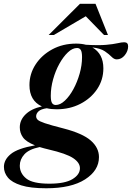

<svg xmlns="http://www.w3.org/2000/svg" viewBox="-96 -752 690 1004"><path d="M145.5 232.5Q63 232.5 14.8 217.2Q-33.5 202 -54.5 176.8Q-75.5 151.5 -75.5 120.5Q-75.5 83 -39.5 53.5Q-3.5 24 87 8Q40.5 -10.5 24 -33.8Q7.5 -57 7.5 -86Q7.5 -124.5 37.8 -154Q68 -183.5 123 -195.5Q58 -225.5 58 -307Q58 -365.5 90 -414.8Q122 -464 177.2 -494Q232.5 -524 302.5 -524Q330 -524 353 -518Q419.5 -514 458.5 -517.5Q497.5 -521 518.8 -526Q540 -531 553.5 -531Q574 -531 574 -510Q574 -485 556.5 -463.2Q539 -441.5 514.5 -441.5Q500.5 -441.5 487.5 -455Q474.5 -468.5 452.2 -483.8Q430 -499 387 -504Q444.5 -471 444.5 -394.5Q444.5 -334.5 412 -286Q379.5 -237.5 324.2 -209Q269 -180.5 200 -180.5Q171.5 -180.5 148.5 -186Q118 -181.5 105.5 -169.8Q93 -158 93 -144Q93 -134 100.8 -126Q108.5 -118 138.5 -107.8Q168.5 -97.5 235.5 -80.5Q336 -54.5 378.8 -17Q421.5 20.5 421.5 69.5Q421.5 139.5 349 186Q276.5 232.5 145.5 232.5ZM195.5 -203Q219 -203 243.2 -225.8Q267.5 -248.5 287.8 -285.8Q308 -323 320.5 -367Q333 -411 333 -453.5Q333 -480 326.5 -490.5Q320 -501 307 -501Q283 -501 259 -478.2Q235 -455.5 214.5 -418.5Q194 -381.5 181.8 -337.5Q169.5 -293.5 169.5 -251Q169.5 -224 176 -213.5Q182.5 -203 195.5 -203ZM7.5 114Q7.5 154 41 181.2Q74.5 208.5 162.5 208.5Q243.5 208.5 282.8 184.8Q322 161 322 127.5Q322 98.5 286.5 74.8Q251 51 158 29.5Q132.5 23.5 111.5 17Q55.5 28.5 31.5 55Q7.5 81.5 7.5 114ZM158.5 -569 322 -732H403.5L468.5 -569H448L352.5 -667L185.5 -569Z"/></svg>

Font: Newsreader 72pt SemiBold
Style: Italic
Weight: 600
Italic angle: -17°
Designer: Hugues Gentile
Foundry: Production Type
Version: Version 1.003; ttfautohint (v1.8.3)